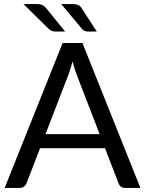

<svg xmlns="http://www.w3.org/2000/svg" viewBox="-20 -929 717 949"><path d="M674 0H599Q575 0 566 -23L499 -196.5H178L111 -23Q107.5 -14 99.2 -7Q91 0 78 0H3L289.5 -716.5H387.5ZM472.5 -266 359.5 -558.5Q349 -585.5 338.5 -625Q327.5 -585 317.5 -558L205 -266ZM302 -773H254Q234 -773 220.5 -786.5L96 -909H164Q179.5 -909 190.2 -903.5Q201 -898 209.5 -887ZM458.5 -773H415.5Q396 -773 385 -786.5L282.5 -909H341Q372.5 -909 384.5 -887Z"/></svg>

Font: Verano Sans
Style: Regular
Weight: 400
Designer: Lukasz Dziedzic with Adam Twardoch and Botio Nikoltchev
Foundry: tyPoland Lukasz Dziedzic
Version: Version 3.001;December 28, 2019;FontCreator 12.0.0.2547 64-b